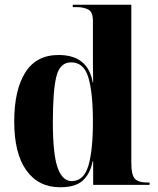

<svg xmlns="http://www.w3.org/2000/svg" viewBox="-20 -780 666 810"><path d="M234 10Q299 10 330 -19Q361 -48 371 -100H373V0H611V-10H601Q564 -10 549 -26Q534 -42 534 -92V-760H287V-750H304Q332 -750 352 -740Q372 -730 372 -692V-587Q372 -561 372 -516Q372 -471 373 -433H371Q351 -548 227 -548Q133 -548 86.5 -474Q40 -400 40 -267Q40 -133 91 -61.5Q142 10 234 10ZM284 -16Q244 -15 223.5 -71.5Q203 -128 203 -265Q203 -399 218 -458Q233 -517 280 -517Q334 -517 353 -452.5Q372 -388 372 -266Q372 -146 353 -81.5Q334 -17 284 -16Z"/></svg>

Font: Noto Serif Display SemiCondensed Extra
Style: Regular
Weight: 800
Width: 4
Designer: Monotype Design Team
Foundry: Monotype Imaging Inc.
Version: Version 1.900